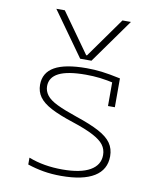

<svg xmlns="http://www.w3.org/2000/svg" viewBox="-88 -859 776 938"><g transform="rotate(10 300.0 -390.0)"><path d="M115 -790H157L298 -592H302L443 -790H485L328 -570H272ZM279 10Q232 10 191.5 3Q151 -4 112 -17V-51Q151 -36 192.5 -29Q234 -22 280 -22Q370 -22 417 -49Q464 -76 464 -126Q464 -154 448 -175.5Q432 -197 394 -217Q356 -237 292 -258Q221 -281 179.5 -303Q138 -325 119.5 -351Q101 -377 101 -411Q101 -471 153 -500.5Q205 -530 312 -530Q350 -530 387 -525.5Q424 -521 480 -509V-366H446V-505L467 -479Q418 -490 384 -494Q350 -498 313 -498Q223 -498 179.5 -476Q136 -454 136 -410Q136 -386 151.5 -365.5Q167 -345 204 -327Q241 -309 303 -288Q375 -264 418 -241Q461 -218 480 -190.5Q499 -163 499 -126Q499 -59 443 -24.5Q387 10 279 10Z"/></g></svg>

Font: M PLUS Code Latin Expanded ExtraLight
Style: Regular
Weight: 250
Width: 7
Designer: Coji Morishita
Foundry: UNDERFOREST DESIGN
Version: Version 1.002; ttfautohint (v1.8.3)